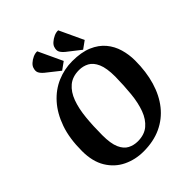

<svg xmlns="http://www.w3.org/2000/svg" viewBox="-235 -980 1126 1126"><g transform="rotate(-45 327.5 -417.5)"><path d="M292 -662 210 -727Q191 -743 184.5 -757Q178 -771 184 -790Q187 -804 201 -817Q215 -830 233.5 -838.5Q252 -847 269 -846L339 -696ZM466 -662 383 -727Q364 -743 357.5 -757Q351 -771 357 -790Q360 -804 374.5 -817Q389 -830 407.5 -838.5Q426 -847 443 -846L513 -696ZM295 11Q227 11 169 -17Q111 -45 76 -102.5Q41 -160 41 -247Q41 -351 68 -428Q95 -505 141.5 -557Q188 -609 248 -634.5Q308 -660 373 -660Q448 -660 498.5 -638.5Q549 -617 579.5 -580.5Q610 -544 623.5 -497.5Q637 -451 637 -402Q637 -309 614.5 -233Q592 -157 548.5 -102.5Q505 -48 441.5 -18.5Q378 11 295 11ZM313 -55Q368 -55 402.5 -84Q437 -113 455.5 -163Q474 -213 480.5 -278.5Q487 -344 488 -417Q488 -488 471 -526.5Q454 -565 426 -580Q398 -595 365 -595Q310 -595 275.5 -566Q241 -537 222.5 -486.5Q204 -436 197.5 -369.5Q191 -303 191 -228Q191 -159 207.5 -121.5Q224 -84 252 -69.5Q280 -55 313 -55Z"/></g></svg>

Font: Faustina
Style: Bold Italic
Weight: 700
Italic angle: -8°
Designer: Alfonso Garcia
Foundry: http://www.omnibus-type.com
Version: Version 1.200